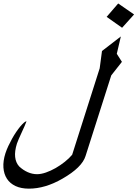

<svg xmlns="http://www.w3.org/2000/svg" viewBox="-100 -999 812 1134"><path d="M691.9 -913.6 621.1 -835 529.8 -899.4 598.1 -978.5ZM620.1 -633.8 557.1 -553.7 405.3 -77.6Q384.3 -9.8 269 56.2Q167 115.2 70.8 115.2Q24.9 115.2 -8.1 99.9Q-41 84.5 -59.1 56.6Q-77.1 28.8 -79.8 -9.5Q-82.5 -47.9 -67.9 -93.8Q-61 -114.7 -50.8 -136.7Q-40.5 -158.7 -28.8 -179.7Q-17.1 -200.7 -4.4 -219.5Q8.3 -238.3 20 -252.2Q31.7 -266.1 41.3 -274.4Q50.8 -282.7 56.6 -282.7Q53.2 -272 44.9 -253.7Q36.6 -235.4 27.6 -215.6Q18.6 -195.8 10.7 -178Q2.9 -160.2 0 -150.9Q-14.2 -105.5 -10.5 -71.8Q-6.8 -38.1 13.2 -16.1Q36.6 5.9 63.7 17.8Q90.8 29.8 119.1 29.8Q142.6 29.8 171.4 19.8Q200.2 9.8 228.8 -6.6Q257.3 -22.9 283 -43.5Q308.6 -64 326.2 -85L488.8 -595.7Q492.2 -620.6 495.6 -646.7Q499 -672.9 502.4 -697.8L613.8 -783.7L589.8 -681.2Z"/></svg>

Font: XB Khoramshahr
Style: Italic
Weight: 400
Italic angle: -12°
Designer: Behnam
Foundry: Irmug
Version: Version 8.005 2009